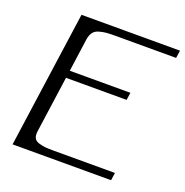

<svg xmlns="http://www.w3.org/2000/svg" viewBox="-133 -871 954 991"><g transform="rotate(20 344.0 -375.0)"><path d="M688.5 -750 682.6 -708H349.6Q316.4 -708 299.8 -706.5Q283.2 -705.1 261.7 -699.2Q240.2 -693.4 229.5 -678.7Q218.8 -664.1 214.8 -639.6L189.5 -458H522.5L516.6 -417H183.6L140.6 -110.4Q136.7 -85.9 143.6 -71.3Q150.4 -56.6 170.4 -50.8Q190.4 -44.9 206.5 -43.5Q222.7 -42 255.9 -42H588.9L583 0H42L147.5 -750Z"/></g></svg>

Font: okolaks
Style: RegularItalic
Weight: 500
Italic angle: -8°
Version: Version 000.6.0